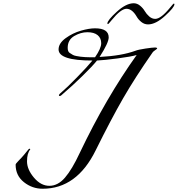

<svg xmlns="http://www.w3.org/2000/svg" viewBox="-20 -1148 1092 1180"><path d="M564 -796Q602 -851 602 -882.5Q602 -914 580 -932Q558 -950 517 -950Q476 -950 436 -926.5Q396 -903 396 -854Q396 -831 408 -823Q420 -815 428 -810.5Q436 -806 450.5 -803.5Q465 -801 475.5 -799.5Q486 -798 504 -797Q524 -796 534 -796ZM166 -230Q146 -206 146 -156.5Q146 -107 188.5 -56.5Q231 -6 283.5 -6Q336 -6 379.5 -56.5Q423 -107 470 -208Q631 -546 820 -810Q787 -800 703.5 -789Q620 -778 576 -776Q550 -743 486 -680.5Q422 -618 370 -574Q354 -558 348 -558Q342 -558 342 -562Q342 -569 365 -587.5Q388 -606 453 -672.5Q518 -739 548 -776Q340 -776 340 -844Q340 -882 383.5 -913.5Q427 -945 477.5 -959.5Q528 -974 564 -974Q648 -974 648 -918Q648 -885 592 -798Q728 -805 812 -836Q830 -843 873.5 -849.5Q917 -856 931.5 -856Q946 -856 946 -850Q946 -848 933.5 -839.5Q921 -831 918 -826Q810 -671 736.5 -543.5Q663 -416 568 -224Q452 12 242 12Q178 12 127 -28.5Q76 -69 76 -136Q76 -142 95 -161Q114 -180 128.5 -197.5Q143 -215 150.5 -224.5Q158 -234 160 -234Q166 -234 166 -230ZM802 -1128Q823 -1128 841 -1113Q859 -1098 869.5 -1080Q880 -1062 897 -1047Q914 -1032 934 -1032Q969 -1032 1026 -1102Q1045 -1126 1048.5 -1126Q1052 -1126 1052 -1122Q1052 -1103 994.5 -1050.5Q937 -998 890 -998Q867 -998 848.5 -1013Q830 -1028 820 -1046Q792 -1094 757.5 -1094Q723 -1094 666 -1024Q647 -1000 643.5 -1000Q640 -1000 640 -1004Q640 -1023 697.5 -1075.5Q755 -1128 802 -1128Z"/></svg>

Font: Miama
Style: Regular
Weight: 400
Italic angle: 16.5°
Designer: Linus Romer
Foundry: Linus Romer
Version: 0.32